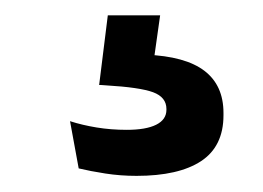

<svg xmlns="http://www.w3.org/2000/svg" viewBox="-20 -30 334 244"><path d="M183.5 -10.5 172.5 67.5 131.5 40Q140 39.5 148.5 39.2Q157 39 165.5 39.5Q215.5 41.5 239.8 60Q264 78.5 264 113.5V116.5Q264 156 235.5 174.8Q207 193.5 153.5 193.5Q133 193.5 113.8 190.5Q94.5 187.5 80 184L69 124Q84.5 129 102.8 132Q121 135 141 135Q165.5 135 178.5 128.5Q191.5 122 191.5 109.5V108.5Q191.5 93.5 174.5 87.2Q157.5 81 115 78.5Q110 78 108 78Q106 78 106 78L117 -10.5Z"/></svg>

Font: Anek Tamil Medium Medium
Style: Regular
Weight: 500
Version: Version 1.003